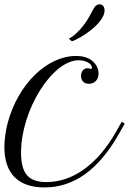

<svg xmlns="http://www.w3.org/2000/svg" viewBox="-37 -842 586 872"><path d="M366.7 -461.4C393.1 -461.4 410.6 -480 410.6 -508.3C410.6 -527.3 402.3 -545.9 387.7 -560.5C369.6 -578.6 342.8 -587.9 308.1 -587.9C175.8 -587.9 44.4 -458.5 -2 -284.2C-11.7 -246.6 -17.1 -208.5 -17.1 -173.8C-17.1 -55.7 44.4 9.3 165 9.3C298.3 9.3 410.6 -70.3 503.9 -235.4L529.3 -280.3L516.1 -289.6L490.7 -244.6C407.2 -96.7 294.9 -15.1 174.3 -15.1C92.3 -15.1 58.6 -53.2 58.6 -149.4C58.6 -341.8 200.2 -568.4 320.3 -568.4C352.1 -568.4 380.4 -552.7 380.4 -535.2C380.4 -531.2 378.9 -528.8 376 -528.8C375 -528.8 374 -528.8 370.6 -530.3C367.2 -531.7 364.3 -532.2 361.3 -532.2C343.3 -532.2 331.1 -518.1 331.1 -497.1C331.1 -475.1 344.7 -461.4 366.7 -461.4ZM289.6 -654.3C333 -668.9 438 -737.8 438 -794.9C438 -809.6 430.7 -822.3 415 -822.3C387.2 -822.3 385.3 -784.7 346.2 -731.9C323.2 -700.7 295.9 -675.8 275.4 -666.5Z"/></svg>

Font: Petit Formal Script
Style: Regular
Weight: 400
Designer: Pablo Impallari, Brenda Gallo, Rodrigo Fuenzalida
Foundry: Pablo Impallari, Brenda Gallo, Rodrigo Fuenzalida
Version: Version 1.001